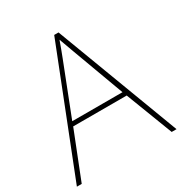

<svg xmlns="http://www.w3.org/2000/svg" viewBox="-168 -840 912 963"><g transform="rotate(-30 288.5 -358.0)"><path d="M549 0H577L307 -716H282L0 0H28L135 -271H445ZM325 -594 435 -296H144L260 -593C270 -620 283 -652 293 -682C306 -645 317 -617 325 -594Z"/></g></svg>

Font: Noto Sans Georgian Thin
Style: Regular
Weight: 100
Designer: Monotype Design Team, Akaki Razmadze
Foundry: Google LLC
Version: Version 2.005